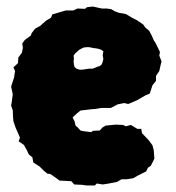

<svg xmlns="http://www.w3.org/2000/svg" viewBox="-20 -542 537 587"><path d="M244 25 230 23 207 22 198 12 180 11 162 10 147 -1 134 -10 125 -11 114 -20 101 -33 82 -45 79 -61 68 -70 62 -83 53 -99 37 -110 41 -121 36 -133 28 -151 21 -171 20 -183 19 -205 14 -219 16 -231 19 -254 14 -277 19 -293 23 -305 26 -325 21 -336 35 -349 36 -366 47 -381 50 -396 48 -409 56 -420 74 -433 77 -441 87 -454 103 -463 121 -479 136 -488 140 -498 157 -503 181 -510H204L217 -516L240 -515L246 -520L264 -522L291 -516H306L320 -514L330 -508L343 -503L365 -499L385 -487L399 -480L418 -467L424 -458L436 -448L444 -433L450 -419L456 -410L469 -383L467 -372L474 -354L471 -343L467 -325L457 -310V-295L446 -281L438 -256L424 -250L398 -235L372 -224L360 -227L340 -223L319 -212H302H290L272 -209L259 -208L226 -204L216 -196L202 -183L208 -171L211 -158L217 -153L226 -143L235 -141L259 -138L264 -142L285 -143L293 -152L303 -158L334 -161L356 -160L365 -156L380 -160L400 -148H412L414 -135L434 -114L446 -98L450 -83L452 -57L441 -35L432 -29L427 -18L403 -6L387 3L368 6H352L338 14L313 19L294 22L276 19L270 25ZM223 -329H231L239 -330L245 -331L252 -332H263L271 -335L278 -338L285 -340L291 -345L294 -353L296 -362L294 -372L295 -379L296 -385L291 -389L284 -392L275 -394L266 -395L257 -397L249 -398L237 -397L230 -394L221 -389L216 -384L210 -379L205 -372L206 -363L205 -354L206 -345L208 -337L214 -332Z"/></svg>

Font: Winky Rough ExtraBold
Style: Regular
Weight: 800
Designer: Simon Atzbach
Foundry: typofactur
Version: Version 1.206; ttfautohint (v1.8.4.7-5d5b)